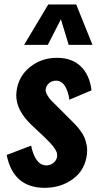

<svg xmlns="http://www.w3.org/2000/svg" viewBox="-20 -853 448 882"><path d="M90.8 -647 201.7 -832.5H330.1L404.8 -647H295.4L259.8 -764.6L199.7 -647ZM185.1 9.8Q41 9.8 10.7 -141.1L123 -184.1Q131.8 -139.6 150.4 -115.7Q167.5 -93.3 192.9 -93.3Q194.3 -93.3 195.8 -93.3Q214.8 -94.2 228.5 -107.4Q243.2 -121.6 242.7 -141.1Q242.7 -168 185.5 -221.7L128.4 -275.4Q54.7 -344.2 54.7 -414.6Q54.7 -423.3 55.7 -432.1Q64 -501.5 116.9 -544.4Q169.9 -587.4 241.7 -587.4Q311 -587.4 351.6 -547.6Q392.1 -507.8 400.4 -438L298.8 -395Q293.9 -431.6 279.1 -456.5Q264.2 -481.4 238.8 -482.4Q237.8 -482.4 237.3 -482.4Q217.8 -482.4 205.1 -470.7Q191.4 -459 189.9 -441.9Q188.5 -431.2 196.8 -416.7Q205.1 -402.3 215.3 -391.4Q225.6 -380.4 243.7 -363.3L300.8 -306.2Q316.9 -290.5 326.4 -280.5Q335.9 -270.5 348.6 -253.7Q361.3 -236.8 367.7 -221.9Q374 -207 377.9 -187Q380.4 -174.8 380.4 -162.1Q380.4 -154.3 379.4 -146Q371.6 -72.8 316.2 -31.5Q260.7 9.8 185.1 9.8Z"/></svg>

Font: Oswald
Style: Demi-Bold
Weight: 600
Designer: Vernon Adams
Foundry: Vernon Adams
Version: 3.0; ttfautohint (v0.94.23-7a4d-dirty) -l 8 -r 50 -G 200 -x 